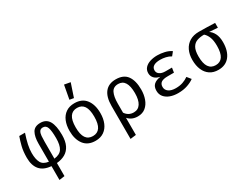

<svg xmlns="http://www.w3.org/2000/svg" viewBox="-83 -1555 3242 2499"><g transform="rotate(-30 1538.5 -305.0)"><path d="M412.8 -551.3Q500.5 -551.3 540.8 -482.1Q581 -412.8 581 -274.4Q581 -179.5 551.3 -119Q521.5 -58.5 467.4 -27.4Q413.3 3.6 340 9.7V206.2L258.5 217.4V9.7Q143.1 0 88.7 -65.1Q34.4 -130.3 34.4 -245.1Q34.4 -339.5 52.6 -412.1Q70.8 -484.6 91.3 -540H177.4Q148.7 -454.9 134.6 -389Q120.5 -323.1 120.5 -266.2Q120.5 -173.3 149 -120.5Q177.4 -67.7 258.5 -57.4V-326.7Q258.5 -432.3 292.1 -491.8Q325.6 -551.3 412.8 -551.3ZM411.8 -483.6Q376.4 -483.6 361.3 -459.5Q346.2 -435.4 343.1 -395.6Q340 -355.9 340 -309.2V-55.9Q426.7 -65.6 460 -119Q493.3 -172.3 493.3 -274.9Q493.3 -385.1 476.2 -434.4Q459 -483.6 411.8 -483.6Z M924.1 -551.3Q1038.5 -551.3 1096.9 -474.9Q1155.4 -398.5 1155.4 -270.3Q1155.4 -187.7 1128.7 -124.1Q1102.1 -60.5 1050.3 -24.4Q998.5 11.8 923.1 11.8Q808.7 11.8 749.7 -65.1Q690.8 -142.1 690.8 -269.2Q690.8 -352.3 717.4 -416.2Q744.1 -480 796.2 -515.6Q848.2 -551.3 924.1 -551.3ZM924.1 -481Q854.4 -481 818.7 -429.2Q783.1 -377.4 783.1 -269.2Q783.1 -162.1 818.2 -110.5Q853.3 -59 923.1 -59Q992.8 -59 1027.9 -110.8Q1063.1 -162.6 1063.1 -270.3Q1063.1 -377.9 1028.2 -429.5Q993.3 -481 924.1 -481ZM930.3 -828.2 1021.5 -811.8 954.4 -611.3 892.3 -622.1Z M1545.1 -551.3Q1662.6 -551.3 1715.6 -477.9Q1768.7 -404.6 1768.7 -270.3Q1768.7 -194.4 1745.6 -130.3Q1722.6 -66.2 1675.6 -27.2Q1628.7 11.8 1557.4 11.8Q1467.7 11.8 1412.8 -50.3V206.7L1326.7 217.4V-277.4Q1326.7 -411.8 1382.3 -481.5Q1437.9 -551.3 1545.1 -551.3ZM1543.1 -483.1Q1470.3 -483.1 1441.5 -425.9Q1412.8 -368.7 1412.8 -263.6V-127.7Q1457.4 -60 1537.9 -60Q1604.6 -60 1639.7 -114.4Q1674.9 -168.7 1674.9 -270.8Q1674.9 -483.1 1543.1 -483.1Z M2247.2 -247.2H2154.9Q2085.6 -247.2 2055.4 -225.9Q2025.1 -204.6 2025.1 -159.5Q2025.1 -114.4 2063.3 -86.9Q2101.5 -59.5 2169.7 -59.5Q2228.7 -59.5 2275.4 -75.6Q2322.1 -91.8 2359.5 -118.5L2406.2 -61Q2367.2 -31.3 2305.1 -9.7Q2243.1 11.8 2164.6 11.8Q2097.9 11.8 2045.4 -7.7Q1992.8 -27.2 1962.1 -64.6Q1931.3 -102.1 1931.3 -156.4Q1931.3 -217.9 1966.4 -249Q2001.5 -280 2066.7 -289.2Q2010.3 -301 1981.8 -332.3Q1953.3 -363.6 1953.3 -407.7Q1953.3 -455.4 1982.6 -487.4Q2011.8 -519.5 2061.3 -535.4Q2110.8 -551.3 2170.3 -551.3Q2221.5 -551.3 2277.9 -538.5Q2334.4 -525.6 2375.9 -496.4L2332.3 -442.6Q2297.4 -464.1 2255.9 -473.3Q2214.4 -482.6 2173.8 -482.6Q2111.8 -482.6 2077.2 -462.1Q2042.6 -441.5 2042.6 -398.5Q2042.6 -361.5 2074.1 -339.5Q2105.6 -317.4 2160.5 -317.4H2257.9Z M2793.3 -546.2Q2851.8 -546.2 2918.2 -544.4Q2984.6 -542.6 3034.9 -540.5V-468.2L2907.7 -476.9Q2946.7 -453.8 2973.1 -402.6Q2999.5 -351.3 2999.5 -272.3Q2999.5 -141 2939.7 -64.6Q2880 11.8 2769.2 11.8Q2694.9 11.8 2643.1 -23.1Q2591.3 -57.9 2564.1 -121.3Q2536.9 -184.6 2536.9 -269.7Q2536.9 -352.8 2567.2 -415.1Q2597.4 -477.4 2654.6 -511.8Q2711.8 -546.2 2793.3 -546.2ZM2629.2 -269.7Q2629.2 -162.6 2664.9 -110.8Q2700.5 -59 2769.2 -59Q2837.4 -59 2872.3 -110.8Q2907.2 -162.6 2907.2 -270.8Q2907.2 -353.8 2886.4 -403.6Q2865.6 -453.3 2833.8 -480Q2773.8 -480 2727.7 -463.8Q2681.5 -447.7 2655.4 -402.3Q2629.2 -356.9 2629.2 -269.7Z"/></g></svg>

Font: FiraCode Nerd Font
Style: Regular
Weight: 400
Designer: Carrois Corporate, Edenspiekermann AG, Nikita Prokopov
Foundry: Carrois Corporate, Edenspiekermann AG, Nikita Prokopov
Version: Version 6.002;Nerd Fonts 3.4.0